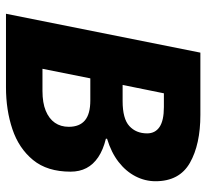

<svg xmlns="http://www.w3.org/2000/svg" viewBox="-44 -646 690 642"><g transform="rotate(90 301.0 -325.0)"><path d="M26 0 156 -650H364Q463 -650 524.5 -615Q586 -580 586 -500Q586 -465 569.5 -433Q553 -401 521.5 -376.5Q490 -352 444 -338V-334Q481 -325 505.5 -308.5Q530 -292 542 -269Q554 -246 554 -216Q554 -138 515 -90.5Q476 -43 412 -21.5Q348 0 272 0ZM264 -390H318Q377 -390 401.5 -412.5Q426 -435 426 -472Q426 -499 404.5 -513.5Q383 -528 338 -528H292ZM210 -122H284Q324 -122 350.5 -133Q377 -144 390.5 -163.5Q404 -183 404 -210Q404 -246 382.5 -264Q361 -282 316 -282H242Z"/></g></svg>

Font: Source Sans 3 Black
Style: Italic
Weight: 900
Italic angle: -11°
Designer: Paul D. Hunt
Foundry: Adobe
Version: Version 3.052;hotconv 1.1.0;makeotfexe 2.6.0